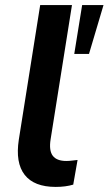

<svg xmlns="http://www.w3.org/2000/svg" viewBox="-20 -725 427 755"><path d="M199 10Q114 10 77 -37.5Q40 -85 54 -176L138 -705H263L179 -177Q172 -133 187.5 -112.5Q203 -92 241 -92Q252 -92 263 -93.5Q274 -95 285 -96L268 1Q238 10 199 10ZM272 -513 303 -705H387L330 -513Z"/></svg>

Font: Nunito Sans
Style: Bold Italic
Weight: 700
Italic angle: -9°
Designer: Vernon Adams
Foundry: Vernon Adams
Version: Version 3.006; ttfautohint (v1.8.3)